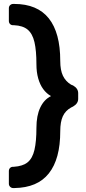

<svg xmlns="http://www.w3.org/2000/svg" viewBox="-20 -796 437 975"><path d="M52 -776Q111 -776 155 -757.5Q199 -739 228 -702.5Q257 -666 271.5 -612Q286 -558 286 -486Q286 -440 299.5 -411.5Q313 -383 341 -366L351 -362Q377 -347 377 -323V-294Q377 -270 351 -255L341 -250Q312 -234 299 -205.5Q286 -177 286 -130Q286 -59 271.5 -5.5Q257 48 228 84.5Q199 121 155.5 139.5Q112 158 53 159H47Q38 159 31.5 152.5Q25 146 25 137V73Q25 63 31 57Q37 51 46 51H50Q96 48 120.5 28Q145 8 155 -35Q165 -78 165 -147Q165 -209 184.5 -250Q204 -291 239 -308Q216 -321 199.5 -343.5Q183 -366 174 -398Q165 -430 165 -469Q165 -539 155 -582Q145 -625 120.5 -645.5Q96 -666 51 -668H46Q37 -668 31 -674Q25 -680 25 -690V-754Q25 -764 31.5 -770Q38 -776 47 -776Z"/></svg>

Font: Rubik Light Medium
Style: Regular
Weight: 500
Version: Version 2.104